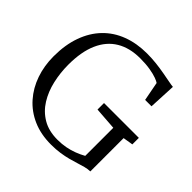

<svg xmlns="http://www.w3.org/2000/svg" viewBox="-192 -922 1105 1105"><g transform="rotate(45 360.0 -370.0)"><path d="M375 11Q292 11 227.2 -17.5Q162.5 -46 117.8 -96.8Q73 -147.5 49.8 -214.8Q26.5 -282 26.5 -359Q26.5 -453 52.8 -526Q79 -599 127.5 -649.2Q176 -699.5 244 -725.2Q312 -751 396 -751Q435 -751 472.2 -746.8Q509.5 -742.5 542.2 -736.5Q575 -730.5 599.5 -725.8Q624 -721 636.5 -720L628.5 -554H576.5L554.5 -669.5Q547 -675.5 525.5 -683.5Q504 -691.5 469 -697.5Q434 -703.5 387.5 -703.5Q302.5 -703.5 242.8 -667.8Q183 -632 151.8 -561.2Q120.5 -490.5 120.5 -385Q120.5 -319 134.8 -256.5Q149 -194 180 -144Q211 -94 260.8 -64.5Q310.5 -35 381.5 -35Q417 -35 448.2 -41Q479.5 -47 507.5 -57.8Q535.5 -68.5 560.5 -82.5V-311L422 -321V-374H705.5V-321L644.5 -311V-40Q624 -39.5 603.2 -34Q582.5 -28.5 559 -21Q535.5 -13.5 508.2 -6.2Q481 1 448 6Q415 11 375 11Z"/></g></svg>

Font: Merriweather 20pt Light
Style: Regular
Weight: 300
Version: Version 2.100